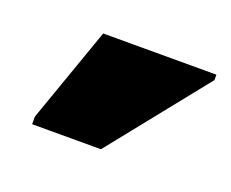

<svg xmlns="http://www.w3.org/2000/svg" viewBox="-49 -838 401 333"><g transform="rotate(20 151.5 -671.0)"><path d="M32 -576V-590L94 -766H303V-756L159 -576Z"/></g></svg>

Font: Noto Sans Black
Style: Regular
Weight: 900
Designer: Monotype Design Team
Foundry: Monotype Imaging Inc.
Version: Version 2.007